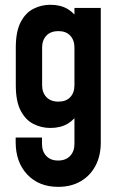

<svg xmlns="http://www.w3.org/2000/svg" viewBox="-20 -580 494 784"><path d="M217.5 183Q139 183 91.5 132.8Q44 82.5 44 0.5V-18.5H151.5V8Q151.5 38 169 56.8Q186.5 75.5 217.5 75.5Q248.5 75.5 266.2 56.8Q284 38 284 8V-149.5L303 -125Q286.5 -93 257 -75.2Q227.5 -57.5 185.5 -57.5Q149 -57.5 116.8 -73.8Q84.5 -90 64.5 -128Q44.5 -166 44.5 -232V-386Q44.5 -451.5 64.5 -489.8Q84.5 -528 116.8 -544.2Q149 -560.5 185.5 -560.5Q227.5 -560.5 257 -542.8Q286.5 -525 303 -493L284 -468V-547.5H391.5V2Q391.5 56.5 369.8 97.2Q348 138 309 160.5Q270 183 217.5 183ZM218.5 -165Q249.5 -165 266.8 -183.2Q284 -201.5 284 -232V-386Q284 -416 266.8 -434.5Q249.5 -453 218.5 -453Q187 -453 169.5 -434.5Q152 -416 152 -386V-232Q152 -202 169.5 -183.5Q187 -165 218.5 -165Z"/></svg>

Font: Mohave SemiBold
Style: Regular
Weight: 600
Designer: Gumpita Rahayu
Foundry: Tokotype
Version: Version 2.003